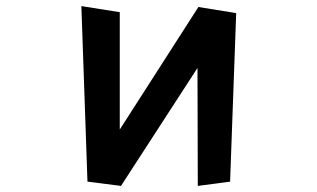

<svg xmlns="http://www.w3.org/2000/svg" viewBox="-20 -596 1040 630"><path d="M629 14 628 -373 377 14 267 0 247 -576 373 -556V-171L631 -573L755 -553L735 0Z"/></svg>

Font: RocknRoll One
Style: Regular
Weight: 400
Designer: Fontworks Inc.
Foundry: Fontworks Inc.
Version: Version 1.100